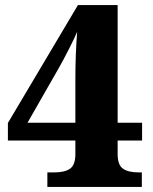

<svg xmlns="http://www.w3.org/2000/svg" viewBox="-20 -734 599 754"><path d="M166 -57H194Q234 -57 255 -71.5Q276 -86 276 -129V-182H11V-251L286 -714H442V-252H538V-182H442V-129Q442 -86 463 -71.5Q484 -57 524 -57H537V0H166ZM276 -252V-423Q276 -522 283 -609Q274 -587 250 -540Q226 -493 211 -467L88 -252Z"/></svg>

Font: Noto Serif ExtraBold
Style: Regular
Weight: 800
Designer: Monotype Design Team
Foundry: Monotype Imaging Inc.
Version: Version 1.001